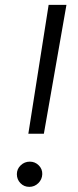

<svg xmlns="http://www.w3.org/2000/svg" viewBox="-20 -747 313 773"><path d="M247.5 -727.3 156.6 -208.5H94.1L175.8 -727.3ZM98 5.3Q76.7 5.3 62.3 -9.6Q47.9 -24.5 47.9 -45.8Q47.9 -66.8 63.4 -81.5Q78.8 -96.2 100.1 -96.2Q121.1 -96.2 136 -81.3Q150.9 -66.4 150.2 -45.8Q149.5 -24.5 134.2 -9.6Q119 5.3 98 5.3Z"/></svg>

Font: Karasuma Gothic
Style: Light Italic
Weight: 300
Italic angle: 9.39998°
Designer: Rasmus Andersson / Ryoko Nishizuka
Foundry: rsms
Version: Version 1.00